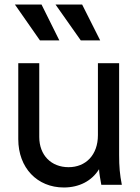

<svg xmlns="http://www.w3.org/2000/svg" viewBox="-20 -819 620 851"><path d="M263 12C331 12 387 -17 419 -69C420 -49 424 -28 429 0H520C511 -46 508 -80 508 -132V-539H414V-220C414 -132 360 -78 284 -78C207 -78 154 -131 154 -212V-539H61V-202C61 -75 145 12 263 12ZM46 -799 157 -640H243L164 -799ZM226 -799 338 -640H424L344 -799Z"/></svg>

Font: Mluvka Medium
Style: Regular
Weight: 500
Designer: Modified by Jiří Krblich, Original typeface by Gumpita Rahayu
Foundry: Gumpita Rahayu & Jiří Krblich
Version: Version 2.000;Glyphs 3.1.1 (3134)